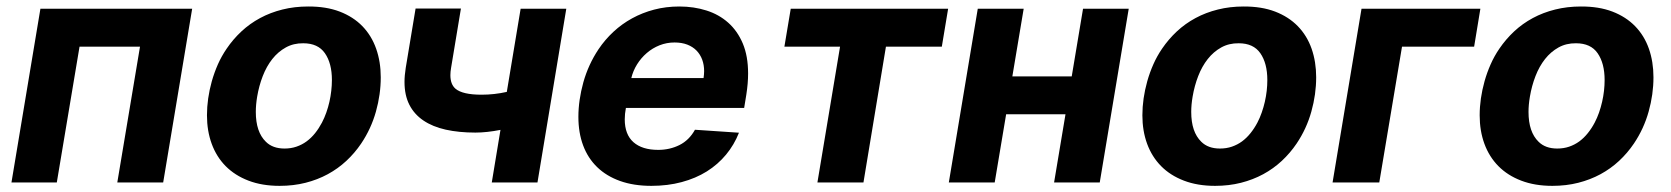

<svg xmlns="http://www.w3.org/2000/svg" viewBox="-20 -573 5248 603"><path d="M492.5 0H348.4L419.7 -426.5H229.8L158.4 0H16L106.9 -545.5H583.5Z M858.3 10.7Q802.9 10.7 760.3 -5.7Q717.7 -22 688.7 -51.3Q659.8 -80.6 644.9 -121.3Q630 -161.9 630 -210.9Q630 -263.1 645.2 -317.8Q653.1 -345.5 664.4 -371.1Q675.8 -396.7 691.8 -420.1Q712 -449.9 738.3 -474.4Q764.6 -498.9 796.9 -516.3Q829.2 -533.7 867 -543.1Q904.8 -552.6 947.8 -552.6Q1004.3 -552.9 1046.9 -536.6Q1089.5 -520.2 1118.3 -490.6Q1147 -460.9 1161.4 -419.9Q1175.8 -378.9 1175.8 -330.3Q1175.8 -276.6 1160.7 -222.7Q1145.6 -168.7 1114.3 -122.2Q1094.1 -92.3 1067.8 -67.8Q1041.5 -43.3 1009.4 -25.9Q977.3 -8.5 939.5 1.1Q901.6 10.7 858.3 10.7ZM873.6 -106.5Q893.8 -106.5 911 -112.4Q928.3 -118.3 942.8 -128.9Q957.4 -139.6 969.5 -154.7Q981.5 -169.7 991.1 -187.9Q998.9 -202.8 1004.8 -219.5Q1010.7 -236.2 1014.6 -253.4Q1018.5 -270.6 1020.4 -288Q1022.4 -305.4 1022.4 -321.7Q1022.4 -374.3 1000.4 -405.9Q978.7 -437.1 932.5 -437.1Q902 -437.5 877.7 -424Q853.3 -410.5 835.2 -387.6Q817.1 -364.7 805.2 -334Q793.3 -303.3 787.6 -269.2Q783.4 -244 783.4 -221.6Q783.4 -158.4 815 -127.8Q836.3 -106.5 873.6 -106.5Z M1668 0H1524.5L1551.8 -165.1Q1508.5 -156.6 1473 -156.6Q1421.2 -156.6 1379.8 -165.8Q1338.4 -175.1 1309.7 -194.6Q1280.9 -214.1 1265.6 -244.1Q1250.4 -274.1 1250.4 -315.7Q1250.4 -326 1251.4 -337Q1252.5 -348 1254.3 -360.1L1285.2 -546.2H1427.6L1396.7 -360.1Q1394.5 -347.7 1394.5 -337Q1394.5 -308.2 1410.5 -294.4Q1432.5 -275.6 1492.5 -275.6Q1532.7 -275.6 1571.7 -284.4L1615.1 -545.5H1758.5Z M2025.9 10.7Q1970.2 10.7 1927.4 -4.6Q1884.6 -19.9 1855.5 -48.1Q1826.3 -76.3 1811.4 -116.3Q1796.5 -156.2 1796.5 -206Q1796.5 -258.2 1812.1 -314.6Q1827.8 -370.4 1859.7 -418.3Q1880 -448.5 1906.6 -473.2Q1933.2 -497.9 1965.2 -515.4Q1997.2 -533 2034.4 -542.8Q2071.7 -552.6 2113.6 -552.6Q2159.1 -552.6 2198.5 -540.1Q2237.9 -527.7 2267 -501.8Q2296.2 -475.9 2312.9 -436.3Q2329.5 -396.7 2329.5 -342.3Q2329.5 -326.7 2328.1 -310.2Q2326.7 -293.7 2323.9 -275.6L2317.1 -234H1945.7Q1943.9 -224.8 1943 -215.7Q1942.1 -206.7 1942.1 -198.2Q1942.1 -150.6 1969.5 -126.4Q1996.8 -102.3 2047.2 -102.3Q2083.5 -102.3 2114 -117.5Q2144.5 -132.8 2162.6 -165.5L2300.8 -156.2Q2285.9 -118.3 2260.3 -87.4Q2234.7 -56.5 2199.8 -34.6Q2164.8 -12.8 2120.9 -1.1Q2077.1 10.7 2025.9 10.7ZM2189.6 -327.8Q2190.3 -333.5 2190.9 -339Q2191.4 -344.5 2191.4 -349.8Q2191.4 -369 2185.4 -385.5Q2179.3 -402 2167.6 -414.1Q2155.9 -426.1 2138.5 -432.9Q2121.1 -439.6 2098.4 -439.6Q2073.9 -439.6 2051.5 -430.8Q2029.1 -421.9 2011.2 -406.4Q1993.3 -391 1980.6 -370.6Q1968 -350.1 1962.7 -327.8Z M2691.8 0H2547.2L2618.3 -426.5H2443.5L2463.4 -545.5H2957.7L2937.9 -426.5H2762.4Z M3433.9 0H3290.5L3326.3 -214.1H3139.9L3104 0H2959.9L3050.8 -545.5H3195L3159.4 -333.1H3345.9L3381.4 -545.5H3524.9Z M3796.2 10.7Q3740.8 10.7 3698.2 -5.7Q3655.5 -22 3626.6 -51.3Q3597.7 -80.6 3582.7 -121.3Q3567.8 -161.9 3567.8 -210.9Q3567.8 -263.1 3583.1 -317.8Q3590.9 -345.5 3602.3 -371.1Q3613.6 -396.7 3629.6 -420.1Q3649.9 -449.9 3676.1 -474.4Q3702.4 -498.9 3734.7 -516.3Q3767 -533.7 3804.9 -543.1Q3842.7 -552.6 3885.7 -552.6Q3942.1 -552.9 3984.7 -536.6Q4027.3 -520.2 4056.1 -490.6Q4084.9 -460.9 4099.3 -419.9Q4113.6 -378.9 4113.6 -330.3Q4113.6 -276.6 4098.5 -222.7Q4083.5 -168.7 4052.2 -122.2Q4032 -92.3 4005.7 -67.8Q3979.4 -43.3 3947.3 -25.9Q3915.1 -8.5 3877.3 1.1Q3839.5 10.7 3796.2 10.7ZM3811.4 -106.5Q3831.7 -106.5 3848.9 -112.4Q3866.1 -118.3 3880.7 -128.9Q3895.2 -139.6 3907.3 -154.7Q3919.4 -169.7 3929 -187.9Q3936.8 -202.8 3942.6 -219.5Q3948.5 -236.2 3952.4 -253.4Q3956.3 -270.6 3958.3 -288Q3960.2 -305.4 3960.2 -321.7Q3960.2 -374.3 3938.2 -405.9Q3916.5 -437.1 3870.4 -437.1Q3839.8 -437.5 3815.5 -424Q3791.2 -410.5 3773.1 -387.6Q3755 -364.7 3743.1 -334Q3731.2 -303.3 3725.5 -269.2Q3721.2 -244 3721.2 -221.6Q3721.2 -158.4 3752.8 -127.8Q3774.1 -106.5 3811.4 -106.5Z M4311.8 0H4165.1L4256 -545.5H4629.3L4609.7 -426.5H4383.2Z M4855.5 10.7Q4800.1 10.7 4757.5 -5.7Q4714.8 -22 4685.9 -51.3Q4657 -80.6 4642 -121.3Q4627.1 -161.9 4627.1 -210.9Q4627.1 -263.1 4642.4 -317.8Q4650.2 -345.5 4661.6 -371.1Q4672.9 -396.7 4688.9 -420.1Q4709.2 -449.9 4735.4 -474.4Q4761.7 -498.9 4794 -516.3Q4826.3 -533.7 4864.2 -543.1Q4902 -552.6 4945 -552.6Q5001.4 -552.9 5044 -536.6Q5086.6 -520.2 5115.4 -490.6Q5144.2 -460.9 5158.6 -419.9Q5172.9 -378.9 5172.9 -330.3Q5172.9 -276.6 5157.8 -222.7Q5142.8 -168.7 5111.5 -122.2Q5091.3 -92.3 5065 -67.8Q5038.7 -43.3 5006.6 -25.9Q4974.4 -8.5 4936.6 1.1Q4898.8 10.7 4855.5 10.7ZM4870.7 -106.5Q4891 -106.5 4908.2 -112.4Q4925.4 -118.3 4940 -128.9Q4954.5 -139.6 4966.6 -154.7Q4978.7 -169.7 4988.3 -187.9Q4996.1 -202.8 5002 -219.5Q5007.8 -236.2 5011.7 -253.4Q5015.6 -270.6 5017.6 -288Q5019.5 -305.4 5019.5 -321.7Q5019.5 -374.3 4997.5 -405.9Q4975.9 -437.1 4929.7 -437.1Q4899.1 -437.5 4874.8 -424Q4850.5 -410.5 4832.4 -387.6Q4814.3 -364.7 4802.4 -334Q4790.5 -303.3 4784.8 -269.2Q4780.5 -244 4780.5 -221.6Q4780.5 -158.4 4812.1 -127.8Q4833.5 -106.5 4870.7 -106.5Z"/></svg>

Font: Linik Sans
Style: Bold Italic
Weight: 700
Italic angle: 9°
Designer: Fonts by Rasmus Andersson / Changes by Cristiano Sobral with parts from Marc Monis
Foundry: rsms
Version: Version 3.020; ttfautohint (v1.6)